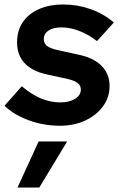

<svg xmlns="http://www.w3.org/2000/svg" viewBox="-39 -549 544 855"><path d="M228 11Q156 11 90 -13Q24 -37 -19 -78L58 -165Q100 -129 142.5 -111Q185 -93 229 -93Q270 -93 295.5 -109Q321 -125 321 -150Q321 -168 307 -179Q293 -190 264 -197L168 -218Q104 -232 70.5 -268Q37 -304 37 -359Q37 -412 62 -449.5Q87 -487 133.5 -508Q180 -529 243 -529Q306 -529 364 -508.5Q422 -488 468 -449L393 -366Q354 -396 313.5 -411.5Q273 -427 234 -427Q198 -427 177 -413Q156 -399 156 -375Q156 -356 170.5 -344.5Q185 -333 218 -326L313 -305Q379 -291 414 -255Q449 -219 449 -166Q449 -116 420 -76Q391 -36 341 -12.5Q291 11 228 11ZM39 286 133 81H260L136 286Z"/></svg>

Font: Red Hat Display ExtraBold
Style: Italic
Weight: 800
Italic angle: -12°
Designer: Pentagram, MCKL
Foundry: Pentagram, MCKL
Version: Version 1.023